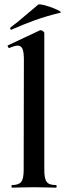

<svg xmlns="http://www.w3.org/2000/svg" viewBox="-20 -864 308 884"><path d="M35 -12Q66 -12 77.5 -26.5Q89 -41 89 -81L90 -589Q90 -624 83.5 -639Q77 -654 61 -654Q48 -654 23 -643H22Q19 -643 16.5 -648.5Q14 -654 16 -655L163 -724L167 -725Q172 -725 178 -720.5Q184 -716 184 -712V-81Q184 -41 195 -26.5Q206 -12 237 -12Q241 -12 241 -6Q241 0 237 0Q212 0 197 -1L136 -2L76 -1Q61 0 35 0Q33 0 33 -6Q33 -12 35 -12ZM32 -727Q28 -727 27 -731.5Q26 -736 29 -738Q58 -759 110 -804Q140 -830 155 -842Q160 -847 190.5 -838.5Q221 -830 244.5 -818.5Q268 -807 256 -805Q194 -790 142.5 -771.5Q91 -753 34 -728Z"/></svg>

Font: Cormorant Infant
Style: Bold
Weight: 700
Designer: Christian Thalmann (Catharsis Fonts)
Foundry: Catharsis Fonts
Version: Version 4.000